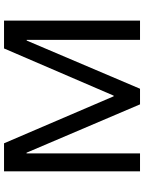

<svg xmlns="http://www.w3.org/2000/svg" viewBox="99 -814 715 953"><g transform="rotate(-90 456.5 -337.5)"><path d="M82.5 0V-675H221.7L455 -130.8H458.3L692.5 -675H830.8V0H735V-562.5H731.7L492.5 0H415L175 -563.3H171.7V0Z"/></g></svg>

Font: Funnel Display
Style: Regular
Weight: 400
Designer: NORD ID, Kristian Moeller
Foundry: Dicotype
Version: Version 1.000